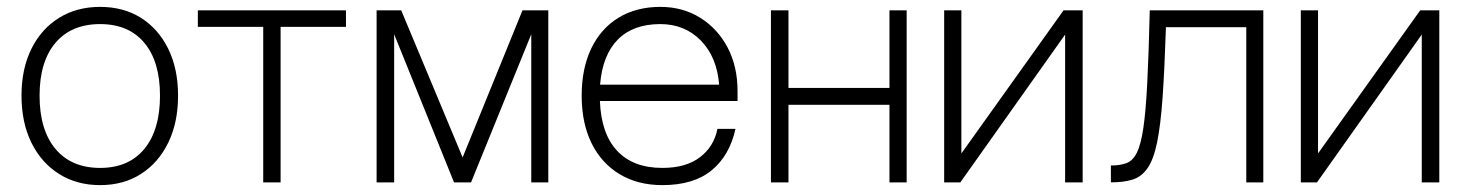

<svg xmlns="http://www.w3.org/2000/svg" viewBox="-20 -530 4258 558"><path d="M42.5 -252Q42.5 -330 71.2 -388Q100 -446 151.5 -478Q203 -510 271 -510Q339 -510 389.8 -478Q440.5 -446 469 -388Q497.5 -330 497.5 -252Q497.5 -174 469 -115.5Q440.5 -57 389.8 -24.5Q339 8 271 8Q203 8 151.5 -24.5Q100 -57 71.2 -115.5Q42.5 -174 42.5 -252ZM445 -252Q445 -351 399.5 -405.5Q354 -460 271 -460Q187.5 -460 141.2 -405.5Q95 -351 95 -252Q95 -152.5 141.2 -97.2Q187.5 -42 271 -42Q354 -42 399.5 -97.2Q445 -152.5 445 -252Z M985.5 -500V-452H795.5V0H745V-452H555V-500Z M1349 0H1299.5L1125.5 -430.5V0H1074.5V-500H1146L1324.5 -72.5L1498.5 -500H1573.5V0H1524V-430.5Z M1670.5 -252Q1670.5 -331.5 1698.5 -389.5Q1726.5 -447.5 1778 -478.8Q1829.5 -510 1899 -510Q1964.5 -510 2015.2 -478.2Q2066 -446.5 2094.8 -391.5Q2123.5 -336.5 2123.5 -265.5V-236.5H1723.5Q1727 -141.5 1773.5 -91.8Q1820 -42 1905 -42Q1973.5 -42 2014.2 -73Q2055 -104 2065 -155.5H2117.5Q2100.5 -78 2048.2 -35Q1996 8 1905 8Q1833.5 8 1780.8 -23.8Q1728 -55.5 1699.2 -113.8Q1670.5 -172 1670.5 -252ZM1899 -460Q1820 -460 1775.5 -415Q1731 -370 1724 -284H2070Q2063.5 -364.5 2016.8 -412.2Q1970 -460 1899 -460Z M2220.5 -500H2271.5V-274.5H2565V-500H2615V0H2565V-225.5H2271.5V0H2220.5Z M2774 -500V-84L3071 -500H3126.5V0H3075.5V-429.5L2771 0H2724V-500Z M3321.5 -500H3651.5V0H3602V-451H3368.5Q3364.5 -328.5 3358.8 -247Q3353 -165.5 3342.8 -116Q3332.5 -66.5 3315.2 -41.5Q3298 -16.5 3272 -8.2Q3246 0 3208.5 0V-49Q3235 -49 3253.5 -55.8Q3272 -62.5 3283.8 -85.8Q3295.5 -109 3302.8 -157.5Q3310 -206 3314.2 -289.2Q3318.5 -372.5 3321.5 -500Z M3810.5 -500V-84L4107.5 -500H4163V0H4112V-429.5L3807.5 0H3760.5V-500Z"/></svg>

Font: Overused Grotesk Light
Style: Regular
Weight: 300
Version: Version 0.004